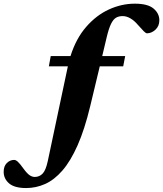

<svg xmlns="http://www.w3.org/2000/svg" viewBox="-216 -734 867 1020"><path d="M263.5 -171Q233.5 -46 196.2 38Q159 122 115.5 172Q72 222 23.5 243.5Q-25 265 -77 265Q-139 265 -167.8 240.2Q-196.5 215.5 -196.5 178.5Q-196.5 149 -179.8 132.2Q-163 115.5 -140.5 115.5Q-132 115.5 -121 125.5Q-110 135.5 -91.5 161.5Q-72.5 187.5 -58.8 196.8Q-45 206 -31.5 206Q-6.5 206 10.5 188.2Q27.5 170.5 38 121L144.5 -381.5H43.5L53.5 -436H158.5Q188 -529.5 241.8 -591.2Q295.5 -653 362.8 -683.8Q430 -714.5 500.5 -714.5Q569 -714.5 599.8 -688.5Q630.5 -662.5 630.5 -626.5Q630.5 -595 609.5 -576Q588.5 -557 565 -557Q558.5 -557 547 -568.8Q535.5 -580.5 516.5 -602Q498 -624 477.2 -636.2Q456.5 -648.5 435.5 -648.5Q415 -648.5 400.2 -639.8Q385.5 -631 373.8 -607Q362 -583 351 -537L327 -436H449L438.5 -381.5H314Z"/></svg>

Font: Newsreader Text ExtraBold
Style: Italic
Weight: 800
Italic angle: -17°
Designer: Hugues Gentile
Foundry: Production Type
Version: Version 1.001